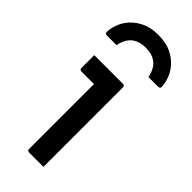

<svg xmlns="http://www.w3.org/2000/svg" viewBox="-261 -852 892 892"><g transform="rotate(45 185.5 -405.5)"><path d="M139 -11Q139 -45 139 -87.5Q139 -130 139 -177Q139 -224 139 -271Q139 -318 139 -361Q139 -404 139 -438H128Q120 -438 111 -438Q102 -438 92.5 -438Q83 -438 74 -438Q65 -438 56 -438Q51 -438 48 -441Q45 -444 45 -449Q45 -470 45 -491.5Q45 -513 45 -534Q62 -534 81.5 -534Q101 -534 122 -534Q143 -534 163.5 -534Q184 -534 202.5 -534Q221 -534 234 -534Q238 -534 240 -532.5Q242 -531 243.5 -528.5Q245 -526 245 -523Q245 -473 245 -418.5Q245 -364 245 -308Q245 -252 245 -198Q245 -144 245 -94Q245 -79 245 -63Q245 -47 245 -31.5Q245 -16 245 0Q220 0 198 0Q176 0 150 0Q146 0 142.5 -3Q139 -6 139 -11ZM190 -728Q148 -728 121.5 -707.5Q95 -687 85 -640Q69 -640 54.5 -640Q40 -640 24 -640Q14 -640 11.5 -644Q9 -648 10 -662Q15 -705 38.5 -738.5Q62 -772 99.5 -791.5Q137 -811 183 -811H197Q243 -811 280.5 -791.5Q318 -772 341.5 -738.5Q365 -705 370 -662Q372 -648 369 -644Q366 -640 356 -640Q340 -640 325.5 -640Q311 -640 295 -640Q285 -687 258.5 -707.5Q232 -728 190 -728Z"/></g></svg>

Font: Recursive Medium
Style: Regular
Weight: 500
Version: Version 1.085